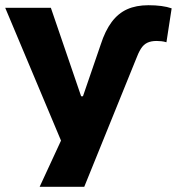

<svg xmlns="http://www.w3.org/2000/svg" viewBox="-24 -536 678 736"><path d="M362 -365Q379 -418 404 -451.5Q429 -485 463.5 -500.5Q498 -516 545 -516Q572 -516 594.5 -513Q617 -510 634 -504L614 -374Q604 -377 594.5 -378Q585 -379 576 -379Q555 -379 540.5 -372Q526 -365 516 -349Q506 -333 496 -306L299 180H128L233 -47V58L-4 -506H171L287 -167H294Z"/></svg>

Font: Nunito Sans 6pt ExtraBold
Style: Regular
Weight: 800
Version: Version 3.101;gftools[0.9.27]